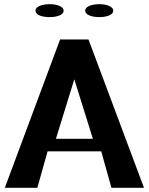

<svg xmlns="http://www.w3.org/2000/svg" viewBox="-20 -900 712 920"><path d="M3 0H159L208 -175H465L514 0H670L404 -711H268ZM150 -849C150 -829 179 -818 218 -818C256 -818 285 -830 285 -849C285 -867 256 -880 218 -880C180 -880 150 -868 150 -849ZM248 -235 336 -520 425 -235ZM388 -849C388 -830 417 -818 456 -818C494 -818 523 -830 523 -849C523 -867 494 -880 456 -880C418 -880 388 -868 388 -849Z"/></svg>

Font: Aerodynamic
Style: Regular
Weight: 500
Designer: Google
Version: Version 2.000980; 2014